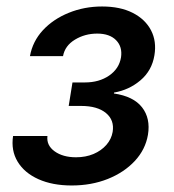

<svg xmlns="http://www.w3.org/2000/svg" viewBox="-20 -568 538 595"><path d="M202.1 6.8Q142.6 6.8 99.1 -12.7Q55.7 -32.2 34.7 -66.9Q13.7 -101.6 20.5 -146.5H127Q123.5 -117.7 149.2 -99.1Q174.8 -80.6 215.8 -80.6Q245.6 -80.6 269.8 -90.8Q293.9 -101.1 309.6 -118.9Q325.2 -136.7 329.1 -159.2Q335 -195.8 308.3 -217.8Q281.7 -239.7 231.4 -239.7H192.9L204.6 -312.5H243.2Q287.1 -312.5 318.1 -333.7Q349.1 -355 355 -390.1Q359.9 -422.9 339.8 -443.4Q319.8 -463.9 281.2 -463.9Q243.2 -463.9 212.2 -445.1Q181.2 -426.3 175.3 -394H72.8Q81.1 -439.9 113 -474.4Q145 -508.8 193.1 -528.3Q241.2 -547.9 296.4 -547.9Q352.5 -547.9 391.4 -528.1Q430.2 -508.3 448 -474.1Q465.8 -439.9 458.5 -396.5Q450.7 -349.1 415.3 -319.1Q379.9 -289.1 333.5 -281.2L333 -278.3Q393.6 -269.5 420.2 -235.4Q446.8 -201.2 438.5 -150.4Q430.7 -104.5 397.7 -69.1Q364.7 -33.7 314 -13.4Q263.2 6.8 202.1 6.8Z"/></svg>

Font: Inter 17pt Medium
Style: Italic
Weight: 500
Italic angle: -9.3988°
Version: Version 4.001;git-66647c0bb